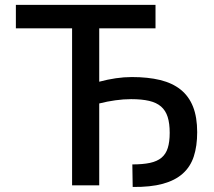

<svg xmlns="http://www.w3.org/2000/svg" viewBox="-20 -747 862 774"><path d="M44 -727.3H606.9V-632.8H380V-417.6Q413 -426.5 446.6 -431.5Q480.1 -436.4 511.4 -436.4Q576.3 -436.4 625.7 -424.4Q675.1 -412.3 708.3 -385.7Q741.5 -359 758.2 -316.8Q774.9 -274.5 774.9 -214.1Q774.9 -158 761.2 -116.3Q747.5 -74.6 716.6 -47.1Q685.7 -19.5 636.2 -6Q586.6 7.5 514.9 6.7L513.5 -84.2Q555.8 -84.2 584.7 -90.4Q613.6 -96.6 631.2 -111.3Q648.8 -126.1 656.4 -150.6Q664.1 -175.1 664.1 -211.6Q664.1 -249.6 655.9 -275.6Q647.7 -301.5 629.3 -317.5Q610.8 -333.5 581.1 -340.4Q551.5 -347.3 508.5 -347.3Q478 -347.3 445 -342.7Q411.9 -338.1 380 -329.9V0H270.6V-632.8H44Z"/></svg>

Font: Cannonade Med
Style: Regular
Weight: 500
Designer: Rasmus Andersson
Foundry: rsms
Version: Version 3.012;git-f93a4a705